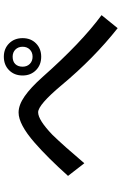

<svg xmlns="http://www.w3.org/2000/svg" viewBox="164 -789 634 1002"><g transform="rotate(-90 481.0 -288.0)"><path d="M686 -390Q643 -390 615.5 -417.5Q588 -445 588 -487Q588 -530 615.5 -557.5Q643 -585 686 -585Q728 -585 755.5 -557.5Q783 -530 783 -487Q783 -444 755.5 -417Q728 -390 686 -390ZM738 -487Q738 -510 723.5 -524.5Q709 -539 686 -539Q661 -539 647.5 -525Q634 -511 634 -487Q634 -464 648.5 -449.5Q663 -435 686 -435Q709 -435 723.5 -449.5Q738 -464 738 -487ZM538 -283Q435 -406 396 -406Q356 -406 278 -331Q219 -270 130 -165L64 -250Q159 -356 237 -424Q333 -508 395 -508Q434 -508 479.5 -476.5Q525 -445 581 -382Q759 -181 903 -75L835 9Q678 -115 538 -283Z"/></g></svg>

Font: Gmarket Sans TTF Medium
Style: Regular
Weight: 500
Designer: Creative Director : Sungho Lee; Art Director : Kiwoong Choi; Project Manager : Sori Yang, Jongwook Yoon; Font Designer :
Foundry: Sandoll Inc.
Version: Version 1.000;hotconv 1.0.109;makeotfexe 2.5.65596